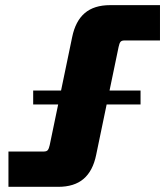

<svg xmlns="http://www.w3.org/2000/svg" viewBox="-20 -723 652 743"><path d="M12.7 0V-136.7H149.9Q160.6 -136.7 165 -142.3Q169.4 -147.9 172.4 -161.6L259.3 -579.6Q272 -641.6 308.1 -672.4Q344.2 -703.1 406.2 -703.1H599.1V-566.4H461.4Q450.7 -566.4 446.3 -561Q441.9 -555.7 439 -541.5L352.1 -123.5Q339.4 -61.5 303.5 -30.8Q267.6 0 205.1 0ZM108.4 -318.8V-372.6H523.9V-318.8Z"/></svg>

Font: Schibsted Grotesk Black
Style: Regular
Weight: 900
Designer: Bakken & Baeck AS, Henrik Kongsvoll
Foundry: Schibsted ASA
Version: Version 1.100;gftools[0.9.25]